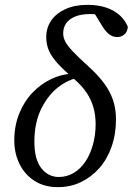

<svg xmlns="http://www.w3.org/2000/svg" viewBox="-20 -760 548 793"><path d="M219 13Q163 13 122.5 -13Q82 -39 60.5 -83Q39 -127 39 -180Q39 -240 59 -290Q79 -340 113.5 -376.5Q148 -413 192.5 -434Q237 -455 287 -456L289 -464L321 -441Q274 -438 228 -405.5Q182 -373 152 -314Q122 -255 122 -175Q122 -102 150.5 -65.5Q179 -29 223 -29Q256 -29 284 -45.5Q312 -62 332 -91.5Q352 -121 363.5 -161.5Q375 -202 375 -247Q375 -285 365.5 -317.5Q356 -350 337 -378Q318 -406 288 -432Q246 -468 220 -496Q194 -524 182.5 -550Q171 -576 171 -607Q171 -645 191.5 -675Q212 -705 250.5 -722.5Q289 -740 342 -740Q385 -740 419 -728.5Q453 -717 475.5 -696Q498 -675 508 -649Q506 -628 493.5 -617.5Q481 -607 465 -607Q446 -607 432 -617.5Q418 -628 405 -648L359 -723L421 -713L444 -674Q429 -686 414.5 -691.5Q400 -697 385 -699.5Q370 -702 353 -702Q315 -702 290 -691.5Q265 -681 253 -663.5Q241 -646 241 -622Q241 -606 249 -589.5Q257 -573 279.5 -549Q302 -525 345 -486Q385 -450 410 -416Q435 -382 447 -346Q459 -310 459 -267Q459 -206 441 -154.5Q423 -103 390.5 -66Q358 -29 314.5 -8Q271 13 219 13Z"/></svg>

Font: Source Serif 4 18pt
Style: Italic
Weight: 400
Italic angle: -12°
Designer: Frank Grießhammer
Foundry: Adobe Systems Incorporated
Version: Version 4.004;hotconv 1.0.116;makeotfexe 2.5.65601